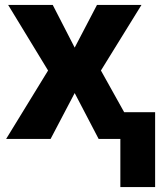

<svg xmlns="http://www.w3.org/2000/svg" viewBox="-20 -566 664 782"><path d="M611.8 195.8V-108.9H485.8L391.1 -278.8L556.2 -545.9H375L284.2 -372.1L194.8 -545.9H13.2L175.8 -278.8L4.9 0H186L284.2 -187L381.8 0H470.2V195.8Z"/></svg>

Font: Avrile Sans
Style: Bold
Weight: 700
Designer: Monotype Design Team, Google (font), Stefan Peev (BGR Cyrillic), Cristiano Sobral (main changes)
Foundry: The Avrile Sans Project Authors
Version: Version 3.110